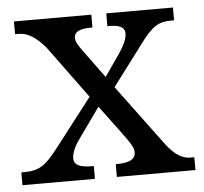

<svg xmlns="http://www.w3.org/2000/svg" viewBox="-44 -582 666 628"><g transform="rotate(-5 289.0 -268.0)"><path d="M5 0H243V-42H240C196 -42 178 -51 178 -73C178 -94 193 -120 205 -136L275 -234L342 -144C373 -102 380 -90 380 -75C380 -53 360 -42 320 -42H315V0H573V-42H560C535 -42 509 -56 480 -95L333 -293L436 -430C476 -484 498 -494 537 -494H546V-536H327V-494H330C361 -494 384 -489 384 -465C384 -447 374 -427 359 -404L307 -329L241 -419C226 -440 218 -451 218 -465C218 -481 229 -494 275 -494H278V-536H24V-494H37C67 -494 94 -475 123 -441L249 -269L123 -106C84 -56 62 -42 14 -42H5Z"/></g></svg>

Font: Noto Serif
Style: Regular
Weight: 400
Designer: Monotype Design Team
Foundry: Monotype Imaging Inc.
Version: Version 2.015